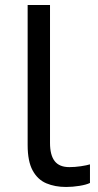

<svg xmlns="http://www.w3.org/2000/svg" viewBox="-20 -734 388 764"><path d="M243 10Q199 10 164.5 -4.5Q130 -19 110 -55.5Q90 -92 90 -157V-714H179V-165Q179 -117 197.5 -93Q216 -69 256 -69Q278 -69 301.5 -72.5Q325 -76 338 -80V-6Q324 1 296.5 5.5Q269 10 243 10Z"/></svg>

Font: utamil25
Style: Book
Weight: 400
Designer: Jelle Bosma - Monotype Design Team
Foundry: Monotype Imaging Inc.
Version: Version 2.003